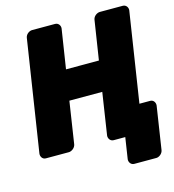

<svg xmlns="http://www.w3.org/2000/svg" viewBox="-135 -860 1071 1184"><g transform="rotate(-15 400.5 -268.0)"><path d="M636 38C652 38 676 23 680 0L790 -711C792 -727 781 -748 758 -748H612C596 -748 572 -734 568 -711L529 -460H319L358 -711C360 -727 349 -748 326 -748H179C163 -748 140 -734 136 -711L26 0C24 16 34 38 57 38H204C220 38 244 23 248 0L289 -268H499L458 0C456 16 467 38 490 38ZM716 212C732 212 755 197 759 174L801 -100C803 -116 793 -138 770 -138H629C613 -138 589 -123 585 -100L543 174C541 190 552 212 575 212Z"/></g></svg>

Font: Asimov Print
Style: EIt
Weight: 500
Designer: Google
Version: Version 2.000980; 2014